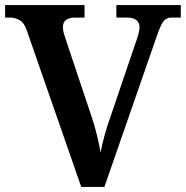

<svg xmlns="http://www.w3.org/2000/svg" viewBox="-20 -734 730 754"><path d="M85 -615Q75 -645 57 -655Q39 -665 20 -665H0V-714H312V-665H273Q254 -665 240.5 -656.5Q227 -648 227 -627Q227 -617 230 -606Q233 -595 236 -586L341 -272Q351 -243 360.5 -204Q370 -165 375 -135Q380 -163 390 -200Q400 -237 412 -270L517 -579Q521 -590 524.5 -604Q528 -618 528 -626Q528 -646 515 -655.5Q502 -665 479 -665H437V-714H690V-665H652Q634 -665 622.5 -651Q611 -637 595 -590L390 0H299Z"/></svg>

Font: Noto Serif Khojki SemiBold
Style: Regular
Weight: 600
Version: Version 2.003